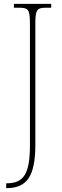

<svg xmlns="http://www.w3.org/2000/svg" viewBox="-20 -734 323 994"><path d="M12 240H15C115 239 163 185 163 15V-606C163 -683 169 -694 219 -694H245V-714H52V-694H79C129 -694 135 -683 135 -606V16C135 161 106 215 15 215H12Z"/></svg>

Font: Noto Serif Myanmar Condensed Thin
Style: Regular
Weight: 100
Width: 3
Designer: Ben Mitchell and the Monotype Design Team
Foundry: Monotype Imaging Inc.
Version: Version 2.106